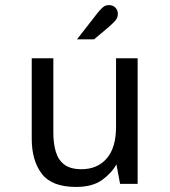

<svg xmlns="http://www.w3.org/2000/svg" viewBox="-20 -726 672 758"><path d="M280.3 12Q184.6 12 145 -40Q105.3 -92 105.3 -178V-496H190.6V-201.8Q190.6 -160.3 200.1 -127.7Q209.5 -95.1 233.5 -76.6Q257.5 -58 301.8 -58Q364.3 -58 401.2 -100.3Q438.1 -142.7 438.1 -224.8V-496H523.4V0H454.1L439.6 -77.2Q421.1 -43.1 383 -15.5Q344.9 12 280.3 12ZM284 -570.7 364.2 -673.7Q376 -688.6 386 -697.2Q396 -705.9 410 -705.9Q425.9 -705.9 435.6 -695.8Q445.3 -685.8 445.3 -671.4Q445.3 -658.1 437.7 -647.9Q430.1 -637.6 408.7 -618.9L351.4 -570.7Z"/></svg>

Font: Atkinson Hyperlegible Mono ExtraLight
Style: Regular
Weight: 200
Monospace: yes
Designer: Elliott Scott, Megan Eiswerth, Linus Boman, Theodore Petrosky, Letters from Sweden
Foundry: Applied Design Works, Letters from Sweden
Version: Version 2.001